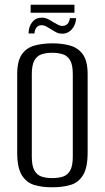

<svg xmlns="http://www.w3.org/2000/svg" viewBox="-20 -783 446 815"><path d="M201 12Q158 12 125 2Q92 -8 72.5 -39.5Q53 -71 53 -135V-468Q53 -524 72.5 -552Q92 -580 126 -589.5Q160 -599 203 -599Q246 -599 279.5 -589Q313 -579 332.5 -551Q352 -523 352 -468V-136Q352 -71 332.5 -39.5Q313 -8 279.5 2Q246 12 201 12ZM202 -27Q228 -27 247.5 -33.5Q267 -40 278 -59.5Q289 -79 289 -118V-468Q289 -507 278 -526.5Q267 -546 247 -552.5Q227 -559 202 -559Q176 -559 156.5 -552.5Q137 -546 126 -526.5Q115 -507 115 -468V-118Q115 -79 126 -59.5Q137 -40 156.5 -33.5Q176 -27 202 -27ZM245 -640Q231 -640 221.5 -644.5Q212 -649 198 -658Q189 -663 178.5 -669.5Q168 -676 156 -676Q144 -676 136 -667.5Q128 -659 126 -641H101Q102 -671 117 -689.5Q132 -708 157 -708Q171 -708 182.5 -702.5Q194 -697 206 -689Q217 -683 226 -678Q235 -673 245 -673Q258 -673 266 -681Q274 -689 277 -706H303Q302 -686 293.5 -671Q285 -656 272.5 -648Q260 -640 245 -640ZM110 -729V-763H296V-729Z"/></svg>

Font: Alumni Sans
Style: Regular
Weight: 400
Designer: Robert E. Leuschke
Foundry: Robert E. Leuschke
Version: Version 1.018